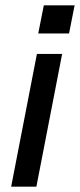

<svg xmlns="http://www.w3.org/2000/svg" viewBox="-20 -703 301 723"><path d="M22 0H117L214 -500H119ZM124 -577H240L261 -683H145Z"/></svg>

Font: Uncut Sans Medium Italic
Style: Regular
Weight: 500
Italic angle: -11°
Designer: Kasper Nordkvist
Foundry: UNCUT.wtf
Version: Version 1.304;Glyphs 3.2 (3246)